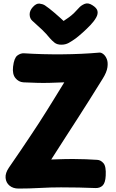

<svg xmlns="http://www.w3.org/2000/svg" viewBox="-20 -1084 672 1117"><path d="M116 -605Q88 -607 69.5 -630Q51 -653 56 -696Q62 -747 81 -761Q100 -775 119 -774Q225 -767 341.5 -768Q458 -769 558 -778Q569 -779 581.5 -769Q594 -759 601.5 -740Q609 -721 605 -692.5Q601 -664 578 -627Q535 -558 500.5 -503Q466 -448 433 -397Q400 -346 363 -288.5Q326 -231 278 -156Q306 -157 323 -157.5Q340 -158 358 -158.5Q376 -159 405 -159Q445 -159 479 -157.5Q513 -156 546 -154Q566 -153 582 -134.5Q598 -116 595 -62Q593 -20 577 -4.5Q561 11 535 10Q486 8 438 7Q390 6 335 6Q274 6 212 9.5Q150 13 88 13Q56 13 35.5 -4Q15 -21 12.5 -49Q10 -77 32 -109Q71 -165 101.5 -210.5Q132 -256 157.5 -294Q183 -332 206 -367.5Q229 -403 251.5 -439Q274 -475 299 -515.5Q324 -556 354 -605Q304 -603 268 -602Q232 -601 197.5 -602Q163 -603 116 -605ZM439 -1038Q451 -1052 471.5 -1061Q492 -1070 517 -1054Q543 -1038 547 -1020.5Q551 -1003 540 -983Q528 -961 506 -938Q484 -915 461 -894.5Q438 -874 421 -861Q399 -845 380 -834.5Q361 -824 337 -824Q312 -824 297 -836Q282 -848 269 -863Q250 -887 225 -911Q200 -935 167 -964Q153 -977 152.5 -999.5Q152 -1022 171 -1043Q191 -1065 209.5 -1063Q228 -1061 241 -1053Q265 -1037 297 -1009.5Q329 -982 350 -962Q367 -973 382 -984Q397 -995 411 -1008.5Q425 -1022 439 -1038Z"/></svg>

Font: Playpen Sans ExtraBold
Style: Regular
Weight: 800
Designer: Laura Meseguer, Veronika Burian, José Scaglione
Foundry: TypeTogether
Version: Version 1.001